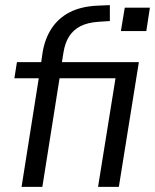

<svg xmlns="http://www.w3.org/2000/svg" viewBox="-20 -728 604 748"><path d="M64 0 131 -423H36L46 -486H152L139 -475L146 -524Q155 -578 181.5 -618Q208 -658 252 -680.5Q296 -703 360 -706L408 -708V-646L362 -643Q321 -640 293.5 -626Q266 -612 249.5 -586.5Q233 -561 227 -522L220 -478L213 -486H521L443 0H362L430 -423H212L145 0ZM451 -607 466 -698H564L550 -607Z"/></svg>

Font: Nunito Sans 12pt
Style: Italic
Weight: 400
Italic angle: -9°
Designer: Vernon Adams
Foundry: Vernon Adams
Version: Version 3.101;gftools[0.9.27]